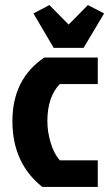

<svg xmlns="http://www.w3.org/2000/svg" viewBox="-20 -738 431 758"><path d="M167 -260Q167 -355 216 -406H366V-511H155Q29 -426 29 -260Q29 -94 147 0H366V-105H216Q193 -131 180 -174.5Q167 -218 167 -260ZM310 -549H192L112 -685L175 -718L251 -641L327 -718L391 -685Z"/></svg>

Font: Jockey One
Style: Regular
Weight: 400
Designer: TypeTogether
Foundry: TypeTogether
Version: Version 1.002